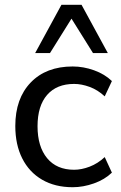

<svg xmlns="http://www.w3.org/2000/svg" viewBox="-20 -774 505 803"><path d="M284 9Q210 9 156 -22.5Q102 -54 73 -111.5Q44 -169 44 -247Q44 -362 108.5 -429Q173 -496 284 -496Q329 -496 373.5 -480Q418 -464 448 -435L418 -371Q389 -398 355 -410.5Q321 -423 290 -423Q217 -423 177 -377Q137 -331 137 -246Q137 -161 177 -112.5Q217 -64 290 -64Q321 -64 355 -77Q389 -90 418 -117L448 -52Q418 -23 373 -7Q328 9 284 9ZM127 -552 237 -754H321L431 -552H369L279 -696L189 -552Z"/></svg>

Font: Nunito Sans Medium
Style: Regular
Weight: 500
Designer: Vernon Adams
Foundry: Vernon Adams
Version: Version 3.101; ttfautohint (v1.8.4.7-5d5b);gftools[0.9.27]